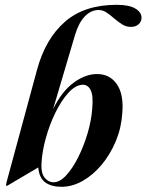

<svg xmlns="http://www.w3.org/2000/svg" viewBox="-20 -748 594 778"><path d="M283.5 -604.5 195 -305.5Q231 -378.5 278.8 -413.2Q326.5 -448 373 -448Q425 -448 453.5 -406.8Q482 -365.5 475.5 -290Q472 -231 449.8 -177.2Q427.5 -123.5 392.8 -81.5Q358 -39.5 315.5 -15.2Q273 9 229 9Q189 9 164 -8.5Q139 -26 135 -69.5L15.5 1Q10.5 5 6.5 5Q4 4.5 4.5 0.5Q5 -3.5 8 -15L130 -465Q164 -590.5 242.8 -659.5Q321.5 -728.5 453 -728.5Q503 -728.5 528.2 -713.5Q553.5 -698.5 553.5 -676Q553.5 -660.5 541.8 -649.8Q530 -639 510 -639Q491 -639 474.5 -649.5Q458 -660 442.5 -673.5Q427 -687 411.8 -697.2Q396.5 -707.5 380 -707.5Q348.5 -707.5 323.2 -681Q298 -654.5 283.5 -604.5ZM312.5 -404.5Q284 -402 256 -370.8Q228 -339.5 204.5 -291.5Q181 -243.5 165.8 -188.8Q150.5 -134 148 -84Q146 -47 160.8 -28.2Q175.5 -9.5 198 -9.5Q222.5 -9.5 248.5 -37.8Q274.5 -66 297 -111Q319.5 -156 334.8 -207.5Q350 -259 353.5 -305.5Q359 -360.5 347 -383.5Q335 -406.5 312.5 -404.5Z"/></svg>

Font: Fraunces 144pt SemiBold
Style: Italic
Weight: 600
Italic angle: -16°
Version: Version 1.000;[0bf87f6ff]